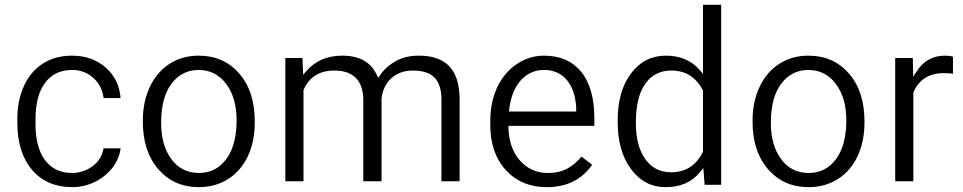

<svg xmlns="http://www.w3.org/2000/svg" viewBox="-20 -770 4013 800"><path d="M167 -103.5C141.1 -138.7 127.9 -188.5 127.9 -253.4V-271.5C127.9 -337.4 140.6 -388.7 167.5 -424.3C193.8 -460.4 232.4 -478.5 279.8 -478.5C315.9 -478.5 346.2 -466.8 371.1 -443.4C394 -421.9 407.7 -394.5 411.6 -361.3H482.4C478.5 -412.6 458.5 -454.1 422.4 -486.8C384.8 -520.5 337.9 -538.1 279.8 -538.1C186 -538.1 116.7 -492.2 80.1 -412.6C61.5 -372.1 52.2 -326.2 52.2 -274.9V-259.3C52.2 -175.8 72.8 -109.9 114.3 -61.5C155.3 -14.2 210.4 9.8 280.3 9.8C314.9 9.8 347.7 2 378.9 -13.7C409.7 -29.8 434.1 -50.8 453.1 -77.1C469.7 -101.1 479.5 -126 482.4 -151.9H411.1C406.7 -123 393.1 -99.1 369.1 -80.1C343.8 -60.1 314 -49.3 280.3 -49.3C231.4 -49.3 193.8 -67.4 167 -103.5Z M575.2 -262.7C575.2 -180.2 596.7 -114.3 640.1 -64.5C683.1 -15.1 739.3 9.8 808.6 9.8C900.9 9.8 974.1 -37.6 1012.7 -119.1C1031.7 -160.2 1041.5 -206.5 1041.5 -258.3V-264.6C1041.5 -347.7 1020 -414.1 976.6 -463.9C933.6 -513.2 877.9 -538.1 807.6 -538.1C762.2 -538.1 722.2 -526.9 687 -504.4C617.2 -460.4 575.2 -373 575.2 -269ZM693.8 -420.4C722.7 -459 760.7 -478.5 807.6 -478.5C855 -478.5 894.5 -458.5 922.9 -419.4C951.7 -381.3 965.8 -330.1 965.8 -269C965.8 -200.2 951.7 -147 923.8 -108.4C895 -68.8 856.9 -49.3 808.6 -49.3C761.2 -49.3 721.7 -68.8 693.8 -107.4C665.5 -145.5 651.4 -195.8 651.4 -258.3C651.4 -328.1 665.5 -382.3 693.8 -420.4Z M1168.9 -14.6H1244.6V-394.5L1245.1 -396C1268.1 -449.2 1311 -476.1 1373.5 -476.1C1452.1 -476.1 1493.7 -433.6 1493.7 -353.5V-14.6H1569.8V-358.9C1573.7 -394 1587.4 -422.9 1610.8 -444.3C1634.8 -465.3 1664.1 -476.1 1699.2 -476.1C1742.2 -476.1 1772.9 -465.8 1791.5 -445.8C1810.1 -425.8 1819.3 -395.5 1819.3 -356V-14.6H1895V-361.3C1893.1 -480.5 1837.4 -538.1 1725.6 -538.1C1688.5 -538.1 1656.2 -530.8 1629.4 -515.6C1602.1 -500.5 1580.1 -481 1563 -456.1L1556.2 -445.8L1550.3 -457.5C1524.9 -511.7 1478 -538.1 1406.2 -538.1C1342.8 -538.1 1292.5 -516.1 1254.9 -472.2L1243.2 -458L1240.2 -528.3H1168.9Z M2402.8 -117.7C2386.7 -98.1 2368.7 -82 2347.7 -69.8C2324.2 -56.2 2295.9 -49.3 2262.7 -49.3C2215.3 -49.3 2176.8 -66.9 2146 -101.6C2115.7 -136.2 2100.1 -181.6 2098.6 -237.8V-245.6H2456.5V-276.9C2456.5 -361.3 2438 -426.3 2401.4 -471.2C2364.7 -515.6 2313 -538.1 2246.6 -538.1C2206.1 -538.1 2168.5 -526.4 2133.8 -503.4C2099.1 -480.5 2071.8 -448.2 2052.2 -407.2C2032.7 -365.7 2022.9 -318.8 2022.9 -266.1V-249C2022.9 -170.4 2044.9 -107.4 2088.4 -60.5C2131.8 -13.7 2188 9.8 2257.8 9.8C2341.3 9.8 2404.3 -21.5 2447.3 -83.5ZM2341.8 -436.5C2365.2 -408.7 2378.4 -369.6 2380.9 -320.3V-305.2H2100.6L2101.6 -314C2107.9 -365.2 2123.5 -405.8 2149.4 -434.6C2175.8 -463.9 2208 -478.5 2246.6 -478.5C2286.6 -478.5 2318.4 -464.4 2341.8 -436.5Z M2553.7 -261.7C2553.7 -180.2 2572.3 -114.7 2609.9 -64.5C2647 -15.1 2694.8 9.8 2753.9 9.8C2815.9 9.8 2864.3 -11.7 2898.9 -55.2L2910.6 -69.8L2916 0H2984.9V-750H2909.2V-461.9L2896.5 -477.1C2861.8 -517.6 2814.5 -538.1 2754.9 -538.1C2694.8 -538.1 2646.5 -513.7 2609.9 -464.8C2572.3 -415.5 2553.7 -350.1 2553.7 -268.6ZM2668 -419.9C2693.8 -457.5 2730.5 -476.1 2777.3 -476.1C2836.4 -476.1 2879.9 -448.7 2908.2 -394.5L2909.2 -393.1V-137.7L2908.2 -136.2C2880.4 -80.1 2836.4 -52.2 2776.4 -52.2C2730 -52.2 2694.3 -70.8 2668 -107.9C2642.1 -144.5 2629.4 -194.3 2629.4 -258.3C2629.4 -329.1 2642.1 -383.3 2668 -419.9Z M3115.7 -262.7C3115.7 -180.2 3137.2 -114.3 3180.7 -64.5C3223.6 -15.1 3279.8 9.8 3349.1 9.8C3441.4 9.8 3514.6 -37.6 3553.2 -119.1C3572.3 -160.2 3582 -206.5 3582 -258.3V-264.6C3582 -347.7 3560.5 -414.1 3517.1 -463.9C3474.1 -513.2 3418.5 -538.1 3348.1 -538.1C3302.7 -538.1 3262.7 -526.9 3227.5 -504.4C3157.7 -460.4 3115.7 -373 3115.7 -269ZM3234.4 -420.4C3263.2 -459 3301.3 -478.5 3348.1 -478.5C3395.5 -478.5 3435.1 -458.5 3463.4 -419.4C3492.2 -381.3 3506.3 -330.1 3506.3 -269C3506.3 -200.2 3492.2 -147 3464.4 -108.4C3435.5 -68.8 3397.5 -49.3 3349.1 -49.3C3301.8 -49.3 3262.2 -68.8 3234.4 -107.4C3206.1 -145.5 3191.9 -195.8 3191.9 -258.3C3191.9 -328.1 3206.1 -382.3 3234.4 -420.4Z M3950.7 -533.7C3942.4 -536.6 3931.6 -538.1 3918 -538.1C3866.2 -538.1 3826.2 -515.6 3798.3 -470.7L3785.2 -450.2L3783.2 -528.3H3710V-14.6H3785.6V-383.8L3786.1 -385.3C3808.6 -438.5 3851.1 -465.3 3913.6 -465.3C3926.8 -465.3 3939 -464.4 3950.7 -462.9Z"/></svg>

Font: Shabnam Light
Style: Regular
Weight: 300
Foundry: DejaVu fonts team - Redesigned by Saber Rastikerdar - Based on Vazir font
Version: Version 5.0.1